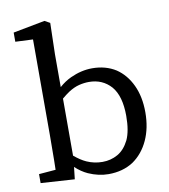

<svg xmlns="http://www.w3.org/2000/svg" viewBox="-89 -879 853 968"><g transform="rotate(-10 337.5 -394.5)"><path d="M228 -109Q260 -82 289 -69Q327 -52 369.5 -52Q412 -52 447.5 -72Q483 -92 506 -138Q527 -183 527 -260Q527 -362 484 -412Q440 -461 371 -461Q346 -461 320 -454.5Q294 -448 266 -430Q248 -418 228 -401ZM129 -54Q130 -78 130 -105L131 -231V-721L41 -725V-736V-763V-772L204 -803L231 -788L227 -628V-460Q255 -485 287 -500Q343 -526 399 -526Q468 -526 520 -493Q569 -460 597 -400.5Q625 -341 625 -261Q625 -181 596.5 -119Q568 -57 516 -21Q462 14 389 14Q338 14 286 -9Q253 -24 223 -52L216 10L43 -1V-47Z"/></g></svg>

Font: Early Summer Mincho Screen
Style: Regular
Weight: 400
Designer: GuiWonder
Version: Version 1.002